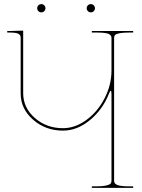

<svg xmlns="http://www.w3.org/2000/svg" viewBox="-20 -910 690 930"><path d="M15.1 -752.4V-759.8H27.3L92.3 -761.7V-459Q92.3 -388.2 148.7 -338.6Q205.1 -289.1 285.2 -289.1Q343.3 -289.1 397.7 -328.4Q452.1 -367.7 486.1 -432.9Q520 -498 520 -568.8V-726.6Q520 -739.7 505.4 -746.1Q490.7 -752.4 444.8 -752.4H424.8V-759.8H625V-752.4H607.4Q575.7 -752.4 558.8 -749Q542 -745.6 537.4 -740.5Q532.7 -735.4 532.7 -726.6V-35.2Q532.7 -28.8 534.9 -24.4Q537.1 -20 544.2 -15.9Q551.3 -11.7 567.1 -9.5Q583 -7.3 607.4 -7.3H625V0H424.8V-7.3H444.8Q477.1 -7.3 494.4 -11.5Q511.7 -15.6 515.9 -21Q520 -26.4 520 -35.2V-454.6Q520 -470.2 516.6 -470.2Q513.2 -470.2 508.3 -457.5Q478 -379.9 416 -328.6Q354 -277.3 285.2 -277.3Q200.7 -277.3 140.4 -330.1Q80.1 -382.8 80.1 -457.5V-727.5Q80.1 -741.2 68.4 -746.8Q56.6 -752.4 27.3 -752.4ZM166 -856Q160.2 -861.8 160.2 -870.1Q160.2 -878.4 166 -884.3Q171.9 -890.1 180.2 -890.1Q188.5 -890.1 194.3 -884.3Q200.2 -878.4 200.2 -870.1Q200.2 -861.8 194.3 -856Q188.5 -850.1 180.2 -850.1Q171.9 -850.1 166 -856ZM405.8 -856Q399.9 -861.8 399.9 -870.1Q399.9 -878.4 405.8 -884.3Q411.6 -890.1 419.9 -890.1Q428.2 -890.1 434.1 -884.3Q439.9 -878.4 439.9 -870.1Q439.9 -861.8 434.1 -856Q428.2 -850.1 419.9 -850.1Q411.6 -850.1 405.8 -856Z"/></svg>

Font: Znikomit
Style: Regular
Weight: 100
Designer: gluk
Foundry: gluk
Version: Version 0.53